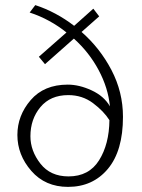

<svg xmlns="http://www.w3.org/2000/svg" viewBox="-20 -718 555 751"><path d="M96 -669 118 -698Q158 -685 196.5 -664.5Q235 -644 270 -617L345 -684L368 -654L299 -593Q371 -530 416 -444Q461 -358 461 -261Q461 -128 402 -57.5Q343 13 246 13Q157 13 102.5 -49.5Q48 -112 48 -190Q48 -266 100 -326.5Q152 -387 245 -387Q290 -387 338.5 -364.5Q387 -342 410 -302Q403 -374 366 -443.5Q329 -513 269 -567L156 -467L132 -496L240 -591Q209 -616 172.5 -636Q136 -656 96 -669ZM408 -248Q386 -283 344 -314.5Q302 -346 247 -346Q177 -346 138 -299Q99 -252 99 -185Q99 -128 138 -78Q177 -28 248 -28Q328 -28 367.5 -91Q407 -154 408 -248Z"/></svg>

Font: Palanquin Thin
Style: Regular
Weight: 250
Designer: Pria Ravichandran
Version: Version 1.001